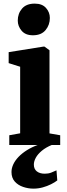

<svg xmlns="http://www.w3.org/2000/svg" viewBox="-20 -820 378 1086"><path d="M32.5 0V-55L94 -66V-442.5L29 -463V-525L226 -556.5H231.5L260 -535.5V-65.5L320.5 -55V0ZM165.5 -620.5Q124 -620.5 102.2 -646.2Q80.5 -672 80.5 -703.5Q80.5 -743.5 104.8 -771.5Q129 -799.5 176 -799.5H177Q218.5 -799.5 240.2 -775Q262 -750.5 262 -718.5Q262 -679 237.8 -649.8Q213.5 -620.5 166.5 -620.5ZM169 247Q139.5 247 110.8 237.2Q82 227.5 63.5 206.8Q45 186 45 153Q45 131.5 55.2 109.5Q65.5 87.5 85.2 67Q105 46.5 133 29Q161 11.5 196 -1L226.5 -5L275 -1Q239.5 13.5 216.5 32.8Q193.5 52 182.5 72.2Q171.5 92.5 171.5 111Q171.5 136 188.2 149.2Q205 162.5 233 162.5Q253.5 162.5 269 156.5Q284.5 150.5 299.5 143.5L304 200.5Q290 211.5 268.5 222.2Q247 233 221.5 240Q196 247 169 247Z"/></svg>

Font: Merriweather 48pt Black
Style: Regular
Weight: 900
Version: Version 2.100